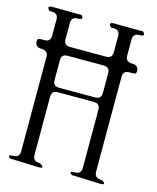

<svg xmlns="http://www.w3.org/2000/svg" viewBox="-114 -831 724 884"><g transform="rotate(15 248.0 -389.5)"><path d="M445.3 -554.7Q416 -554.7 416 -525.4V-74.2Q416 -44.9 445.3 -43L456.1 -41Q478.5 -24.4 450.2 -24.4L312.5 -29.3Q290 -44.9 323.2 -44.9Q352.5 -44.9 352.5 -74.2V-351.6Q352.5 -380.9 323.2 -380.9H150.4Q122.1 -380.9 122.1 -351.6V-74.2Q122.1 -44.9 151.4 -44.9L162.1 -41Q184.6 -24.4 156.2 -24.4L18.6 -29.3Q-3.9 -44.9 29.3 -44.9Q58.6 -44.9 58.6 -74.2V-525.4Q58.6 -554.7 25.4 -554.7Q-3.9 -554.7 -3.9 -584Q-3.9 -596.7 8.8 -596.7H29.3Q58.6 -596.7 58.6 -626V-703.1Q58.6 -732.4 29.3 -732.4H16.6Q-3.9 -753.9 25.4 -753.9L164.1 -752.9Q184.6 -732.4 151.4 -732.4Q122.1 -732.4 122.1 -703.1V-626Q122.1 -596.7 151.4 -596.7H324.2Q352.5 -596.7 352.5 -626V-703.1Q352.5 -732.4 323.2 -732.4H310.5Q290 -753.9 319.3 -753.9L458 -752.9Q478.5 -732.4 445.3 -732.4Q416 -732.4 416 -703.1V-626Q416 -596.7 449.2 -596.7Q478.5 -596.7 478.5 -567.4Q478.5 -554.7 465.8 -554.7ZM150.4 -554.7Q122.1 -554.7 122.1 -525.4V-431.6Q122.1 -402.3 150.4 -402.3H323.2Q352.5 -402.3 352.5 -431.6V-525.4Q352.5 -554.7 323.2 -554.7Z"/></g></svg>

Font: B2 Hana
Style: Regular
Weight: 500
Version: 2020-08-05; (max)